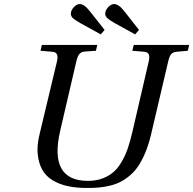

<svg xmlns="http://www.w3.org/2000/svg" viewBox="-20 -914 955 949"><path d="M330.1 -846.2Q330.1 -862.3 344.5 -878.2Q358.9 -894 374 -894Q383.8 -894 394 -887.5Q404.3 -880.9 410.6 -874Q417 -867.2 426.8 -855L497.1 -766.1L478 -744.1L377 -799.8Q349.1 -815.9 339.6 -825.2Q330.1 -834.5 330.1 -846.2ZM500 -846.2Q500 -862.3 514.4 -878.2Q528.8 -894 543.9 -894Q553.7 -894 564 -887.7Q574.2 -881.3 580.8 -874.3Q587.4 -867.2 597.2 -855L667 -766.1L647.9 -744.1L546.9 -799.8Q519 -815.9 509.5 -825.2Q500 -834.5 500 -846.2ZM176.8 -255.9 261.2 -608.9Q267.1 -633.8 261.7 -645.3Q256.3 -656.7 238.8 -658.2L180.2 -663.1L187 -691.9H460.9L454.1 -663.1L398.9 -659.2Q380.9 -657.7 371.8 -646.5Q362.8 -635.3 356.9 -608.9L277.8 -269Q219.7 -20 415 -20Q455.6 -20 488.3 -32.7Q521 -45.4 543.5 -65.9Q565.9 -86.4 583.7 -118.4Q601.6 -150.4 612.5 -183.3Q623.5 -216.3 633.8 -259.8L714.8 -608.9Q720.7 -633.8 715.3 -645.3Q710 -656.7 692.9 -658.2L633.8 -663.1L641.1 -691.9H915L908.2 -663.1L853 -658.2Q835 -656.7 825.9 -646Q816.9 -635.3 811 -608.9L726.1 -247.1Q714.4 -198.2 698 -159.2Q681.6 -120.1 663.3 -93Q645 -65.9 621.3 -46.1Q597.7 -26.4 574.5 -14.6Q551.3 -2.9 522.5 3.9Q493.7 10.7 468 12.9Q442.4 15.1 410.2 15.1Q357.4 15.1 315.4 6.1Q273.4 -2.9 240.2 -22.9Q207 -43 189.2 -74.5Q171.4 -106 166.5 -151.1Q161.6 -196.3 176.8 -255.9Z"/></svg>

Font: Linguistics Pro
Style: Italic
Weight: 400
Italic angle: -12°
Designer: Stefan Peev, Context Ltd
Foundry: Stefan Peev, Context Ltd
Version: Version 001.000